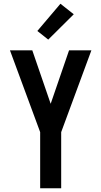

<svg xmlns="http://www.w3.org/2000/svg" viewBox="-20 -1003 540 1023"><path d="M194 0V-299L33 -735H152L250 -450L348 -735H467L306 -299V0ZM237 -792 179 -838 302 -983 373 -927Z"/></svg>

Font: Iosevka Web
Style: Bold
Weight: 700
Monospace: yes
Designer: Belleve Invis
Foundry: Belleve Invis
Version: Version 28.0.3; ttfautohint (v1.8.3)